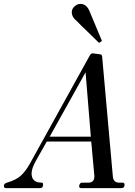

<svg xmlns="http://www.w3.org/2000/svg" viewBox="-66 -965 694 985"><path d="M442 -745Q417 -770 391.5 -794.5Q366 -819 351.5 -833Q337 -847 328 -857Q298 -881 303 -910Q306 -924 319 -934.5Q332 -945 347 -945Q380 -945 396 -901Q447 -778 457 -755ZM-36 0Q-46 0 -46 -12Q-46 -23 -30 -28Q17 -42 40.5 -63.5Q64 -85 86 -123L395 -681Q403 -694 412 -691L451 -686Q458 -682 458 -675L513 -59Q516 -28 545 -28H563Q573 -28 573 -17Q573 0 557 0H350Q340 0 340 -10Q340 -16 344 -22Q348 -28 355 -28H387Q420 -28 418 -64L402 -239H174L117 -138Q96 -100 96 -75Q96 -28 148 -28Q155 -28 155 -19Q155 0 141 0ZM189 -264H400L373 -594Z"/></svg>

Font: HK Venetian
Style: Italic
Weight: 400
Italic angle: -12°
Version: Version 1.000;PS 001.000;hotconv 1.0.88;makeotf.lib2.5.64775